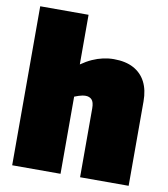

<svg xmlns="http://www.w3.org/2000/svg" viewBox="-83 -810 772 880"><g transform="rotate(10 303.0 -370.0)"><path d="M33 0V-740H258V-509Q284 -527 308.5 -538Q333 -549 358 -554.5Q383 -560 408 -560Q463 -560 500 -540Q537 -520 556 -483Q575 -446 575 -393V0H349V-320Q349 -350 338 -361Q327 -372 310 -372Q302 -372 294 -370.5Q286 -369 277 -366Q268 -363 258 -359V0Z"/></g></svg>

Font: Georama ExtraCondensed Thin Black
Style: Regular
Weight: 900
Version: Version 1.001